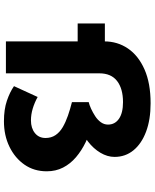

<svg xmlns="http://www.w3.org/2000/svg" viewBox="75 -849 784 974"><g transform="rotate(90 467.0 -362.0)"><path d="M595 10Q535 10 491 -5Q447 -20 417 -41L472 -161Q501 -145 531 -136Q561 -127 591 -127Q630 -127 655 -147Q680 -167 680 -201Q680 -230 665.5 -251.5Q651 -273 625.5 -288Q600 -303 567 -314.5Q534 -326 498 -335V-420Q512 -423 531.5 -432Q551 -441 569.5 -453Q588 -465 600 -481.5Q612 -498 612 -518Q612 -553 582.5 -573.5Q553 -594 498 -594Q430 -594 391 -564Q352 -534 352 -474V0H190V-499Q190 -566 226 -619Q262 -672 332 -703Q402 -734 504 -734Q587 -734 648 -711Q709 -688 742.5 -647Q776 -606 776 -551Q776 -515 755 -479.5Q734 -444 697.5 -416Q661 -388 614 -372L612 -437Q659 -425 701.5 -404.5Q744 -384 777.5 -355.5Q811 -327 830 -290Q849 -253 849 -207Q849 -143 815.5 -94.5Q782 -46 724.5 -18Q667 10 595 10ZM99 -364V-502H282V-364Z"/></g></svg>

Font: Lexend Peta
Style: Bold
Weight: 700
Designer: Bonnie Shaver-Troup, Thomas Jockin
Foundry: Lexend
Version: Version 1.007